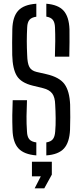

<svg xmlns="http://www.w3.org/2000/svg" viewBox="-20 -826 441 1028"><path d="M228 6V-63.5Q252.5 -67.5 263 -80.8Q273.5 -94 275.5 -121.5Q278.5 -154 278 -193.2Q277.5 -232.5 275.5 -265.5Q274.5 -305.5 259.5 -325.5Q244.5 -345.5 210.5 -354L155 -367.5Q93.5 -382.5 70.5 -419.2Q47.5 -456 45.5 -531Q44.5 -563.5 45 -598.8Q45.5 -634 46 -670Q48 -737 77.8 -769.2Q107.5 -801.5 174.5 -806V-736.5Q149 -733 137.8 -719.8Q126.5 -706.5 125.5 -679Q123.5 -641 123.5 -605.5Q123.5 -570 125.5 -531Q126.5 -487.5 137.2 -467.5Q148 -447.5 175.5 -441L228 -429Q298 -413 325.2 -375.8Q352.5 -338.5 355.5 -265.5Q356.5 -233.5 356.2 -197.8Q356 -162 355 -131.5Q352 -63.5 322.5 -31Q293 1.5 228 6ZM274 -522.5Q275.5 -568 275.8 -605.8Q276 -643.5 274.5 -679Q273.5 -706 263 -719.5Q252.5 -733 228 -737V-806Q291.5 -801 320.5 -768.8Q349.5 -736.5 352 -669Q352.5 -638 352.2 -600.8Q352 -563.5 351 -522.5ZM174.5 6Q109 1 79 -31.2Q49 -63.5 47 -131.5Q45.5 -173.5 45.8 -209.5Q46 -245.5 48 -289.5H124.5Q122.5 -245 122 -204Q121.5 -163 124.5 -121.5Q125.5 -94 136.8 -80.5Q148 -67 174.5 -63.5ZM165.5 182.5 198.5 118H151V40H257.5V109L217 182.5Z"/></svg>

Font: Big Shoulders Stencil Text
Style: Regular
Weight: 400
Designer: Patric King
Foundry: XO Type Co
Version: Version 1.000